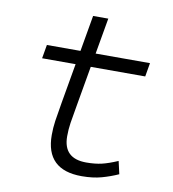

<svg xmlns="http://www.w3.org/2000/svg" viewBox="-78 -743 742 822"><g transform="rotate(10 293.0 -332.0)"><path d="M331.1 9.8Q174.8 9.8 174.8 -141.6Q174.8 -173.3 179.2 -203.6Q183.6 -233.9 192.9 -287.1L222.7 -458H77.1L87.4 -517.6H233.4L260.7 -674.3H326.7L299.3 -517.6H535.6L525.4 -458H288.6L258.8 -287.1Q249.5 -234.9 245.1 -206.5Q240.7 -178.2 240.7 -147.9Q240.7 -51.3 340.3 -51.3Q378.4 -51.3 407.5 -58.1Q436.5 -64.9 476.1 -82L488.8 -26.4Q455.1 -11.2 417.5 -0.7Q379.9 9.8 331.1 9.8Z"/></g></svg>

Font: Cascadia Mono Light
Style: Italic
Weight: 300
Italic angle: -10°
Monospace: yes
Designer: Aaron Bell
Foundry: Saja Typeworks
Version: Version 2404.023; ttfautohint (v1.8.4)